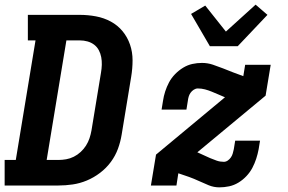

<svg xmlns="http://www.w3.org/2000/svg" viewBox="-21 -799 1241 827"><path d="M-1 0V-110H47L132 -625H99V-735H322Q358 -735 392.5 -728.5Q427 -722 456.5 -706Q486 -690 507 -664.5Q528 -639 539 -607Q550 -575 550 -539.5Q550 -504 544 -468L503 -219Q498 -188 487 -158Q476 -128 456.5 -101.5Q437 -75 410 -54.5Q383 -34 353 -21.5Q323 -9 292 -4.5Q261 0 231 0ZM180 -110H230Q247 -110 264 -113Q281 -116 297 -124Q313 -132 326.5 -144.5Q340 -157 349.5 -172Q359 -187 364.5 -203.5Q370 -220 373 -237L414 -486Q417 -503 417.5 -520Q418 -537 415 -553Q412 -569 404.5 -583Q397 -597 384.5 -606.5Q372 -616 356 -620.5Q340 -625 323 -625H265ZM924 8Q900 8 878 -1Q856 -10 835.5 -19.5Q815 -29 793 -37Q771 -45 749 -52H747L739 0H629L651 -133L948 -380Q934 -386 920 -392Q906 -398 891.5 -404Q877 -410 862 -414Q847 -418 831 -418Q822 -418 813.5 -412.5Q805 -407 799.5 -399Q794 -391 791.5 -382Q789 -373 788 -364L782 -327H675L681 -364Q684 -385 690.5 -405Q697 -425 707 -444Q717 -463 733 -479.5Q749 -496 768 -507.5Q787 -519 807.5 -523.5Q828 -528 849 -528Q873 -528 895.5 -520.5Q918 -513 939.5 -504.5Q961 -496 982.5 -487.5Q1004 -479 1027 -471L1035 -520H1145L1123 -387L829 -143Q843 -137 856.5 -130.5Q870 -124 884 -118Q898 -112 912.5 -107Q927 -102 943 -102Q952 -102 960 -107.5Q968 -113 973.5 -121Q979 -129 981.5 -138Q984 -147 986 -156L992 -193H1099L1093 -156Q1089 -135 1082.5 -115Q1076 -95 1066 -76Q1056 -57 1040.5 -40.5Q1025 -24 1006 -12.5Q987 -1 966 3.5Q945 8 924 8ZM883 -600 802 -739 863 -775 952 -663 1080 -779 1131 -735 1003 -600Z"/></svg>

Font: Iosevka Etoile Extrabold
Style: Italic
Weight: 800
Italic angle: -9°
Designer: Belleve Invis
Foundry: Belleve Invis
Version: Version 22.1.2; ttfautohint (v1.8.4)